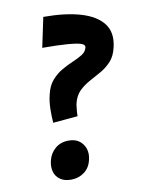

<svg xmlns="http://www.w3.org/2000/svg" viewBox="-78 -716 575 779"><g transform="rotate(-10 209.5 -327.0)"><path d="M120 -232Q118 -258 118.5 -289Q119 -320 126 -348Q134 -383 153 -404.5Q172 -426 195.5 -439.5Q219 -453 241.5 -462.5Q264 -472 281 -482.5Q298 -493 302 -511Q304 -522 287 -527.5Q270 -533 231 -536Q192 -539 129 -539L155 -662Q246 -662 308.5 -643.5Q371 -625 399.5 -588Q428 -551 415 -493Q407 -456 387.5 -435Q368 -414 344 -400.5Q320 -387 296 -374Q272 -361 253 -342.5Q234 -324 226 -290Q225 -281 223.5 -268Q222 -255 222 -241ZM152 8Q125 8 107.5 -4Q90 -16 84 -36.5Q78 -57 84 -82Q91 -112 113.5 -131Q136 -150 169 -150Q196 -150 213 -137Q230 -124 236.5 -103.5Q243 -83 237 -59Q230 -27 206.5 -9.5Q183 8 152 8Z"/></g></svg>

Font: Ysabeau Infant ExtraBold
Style: Italic
Weight: 800
Italic angle: -12°
Designer: Christian Thalmann (Catharsis Fonts)
Version: Version 2.001;gftools[0.9.30]; featfreeze: ss01,ss02,lnum